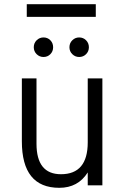

<svg xmlns="http://www.w3.org/2000/svg" viewBox="-20 -886 600 918"><path d="M263.5 12Q84.5 12 84.5 -210.5V-511H154.5V-199Q154.5 -53 271.5 -53Q399.5 -53 399.5 -205.5V-511H469.5V0H399.5V-61.5Q353 12 263.5 12ZM358.5 -613.5Q339.5 -613.5 325.8 -627Q312 -640.5 312 -660Q312 -680 325.8 -693.5Q339.5 -707 358.5 -707Q378 -707 391.5 -693.5Q405 -680 405 -660Q405 -640.5 391.5 -627Q378 -613.5 358.5 -613.5ZM188 -613.5Q169 -613.5 155.2 -627Q141.5 -640.5 141.5 -660Q141.5 -680 155.2 -693.5Q169 -707 188 -707Q207.5 -707 220.8 -693.5Q234 -680 234 -660Q234 -640.5 220.8 -627Q207.5 -613.5 188 -613.5ZM108 -805.5V-866H438V-805.5Z"/></svg>

Font: Overpass Light
Style: Regular
Weight: 300
Designer: Delve Withrington, Dave Bailey, Thomas Jockin
Foundry: Delve Fonts LLC
Version: Version 4.000; ttfautohint (v1.8.3)